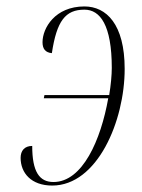

<svg xmlns="http://www.w3.org/2000/svg" viewBox="-20 -566 440 596"><path d="M142 10C282 10 367 -190 367 -352C367 -491 310 -546 242 -546C151 -546 112 -479 112 -435C112 -414 121 -403 141 -401C156 -501 183 -536 242 -536C291 -536 327 -488 327 -355C327 -333 324 -301 319 -271H118L116 -261H316C293 -131 236 -1 146 -1C102 -1 80 -33 80 -113C56 -113 44 -98 44 -76C44 -29 77 10 142 10Z"/></svg>

Font: Noto Serif Display ExtraCondensed ExtraLight
Style: Italic
Weight: 200
Width: 2
Italic angle: -12°
Designer: Monotype Design Team
Foundry: Monotype Imaging Inc.
Version: Version 2.009